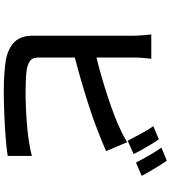

<svg xmlns="http://www.w3.org/2000/svg" viewBox="38 -924 923 1040"><g transform="rotate(90 500.0 -404.5)"><path d="M735 -803Q748 -785 763 -760Q778 -735 792 -710Q806 -685 815 -666L743 -634Q727 -665 705.5 -704.5Q684 -744 664 -773ZM851 -846Q864 -828 879.5 -802.5Q895 -777 909.5 -752.5Q924 -728 933 -710L861 -679Q845 -711 822.5 -750Q800 -789 780 -817ZM299 -762Q296 -741 294 -713.5Q292 -686 292 -665Q292 -650 292 -612Q292 -574 292 -522.5Q292 -471 292 -414.5Q292 -358 292 -305.5Q292 -253 292 -212.5Q292 -172 292 -153Q292 -120 308 -107Q324 -94 359 -87Q382 -84 413.5 -82.5Q445 -81 479 -81Q518 -81 565 -83Q612 -85 660.5 -89Q709 -93 751.5 -100Q794 -107 825 -115V16Q780 23 718 27.5Q656 32 591.5 34.5Q527 37 472 37Q425 37 381.5 34Q338 31 306 26Q243 14 208.5 -20.5Q174 -55 174 -119Q174 -146 174 -192Q174 -238 174 -295Q174 -352 174 -410.5Q174 -469 174 -521Q174 -573 174 -611.5Q174 -650 174 -665Q174 -676 173 -693.5Q172 -711 170.5 -729.5Q169 -748 167 -762ZM240 -453Q287 -463 341 -477.5Q395 -492 450.5 -509Q506 -526 556.5 -544Q607 -562 648 -579Q673 -590 698.5 -602.5Q724 -615 751 -631L799 -517Q773 -506 743 -493.5Q713 -481 689 -472Q644 -454 587 -435Q530 -416 469 -397.5Q408 -379 349 -363Q290 -347 240 -335Z"/></g></svg>

Font: Noto Sans KR SemiBold
Style: Regular
Weight: 600
Designer: Ryoko NISHIZUKA  (kana, bopomofo & ideographs); Paul D. Hunt (Latin, Greek & Cyrillic); Sandoll Communications , Soo-you
Foundry: Adobe
Version: Version 2.004-H2;hotconv 1.0.118;makeotfexe 2.5.65603